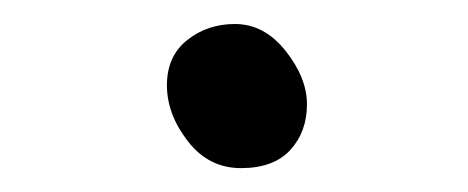

<svg xmlns="http://www.w3.org/2000/svg" viewBox="-20 -498 390 160"><path d="M175.8 -478Q200.2 -478 218 -455.6Q235.8 -433.1 235.8 -411.1Q235.8 -388.2 221.9 -373Q208 -357.9 180.9 -357.9Q153.8 -357.9 136.5 -380.4Q119.1 -402.8 119.1 -427Q119.1 -451.2 136 -464.6Q152.8 -478 175.8 -478Z"/></svg>

Font: LXGW WenKai Screen
Style: Regular
Weight: 400
Designer: LXGW / Fontworks Inc.
Foundry: LXGW / Fontworks Inc.
Version: Version 1.510;January 18,2025